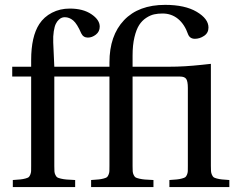

<svg xmlns="http://www.w3.org/2000/svg" viewBox="-20 -762 969 782"><path d="M29.8 -450.2V-490.2H106.9V-517.1Q106.9 -613.3 140.1 -664.1Q159.2 -693.4 191.7 -710.2Q224.1 -727.1 264.2 -727.1Q318.4 -727.1 352.3 -704.1Q386.2 -681.2 386.2 -653.8Q386.2 -633.3 370.6 -621.1Q355 -608.9 337.9 -608.9Q319.3 -608.9 311 -626Q293.9 -665.5 278.1 -678.7Q262.2 -691.9 244.1 -691.9Q238.8 -691.9 232.9 -690.2Q227.1 -688.5 219.7 -681.9Q212.4 -675.3 207.3 -664.8Q202.1 -654.3 199 -634.5Q195.8 -614.7 196.8 -588.9L201.2 -490.2H425.8V-507.8Q425.8 -617.2 485.1 -679.7Q544.4 -742.2 652.8 -742.2Q733.4 -742.2 781.2 -713.9Q829.1 -685.5 829.1 -649.9Q829.1 -627.9 811.3 -616Q793.5 -604 773.9 -604Q753.4 -604 746.1 -622.1Q731.9 -663.1 705.1 -685.1Q678.2 -707 642.1 -707Q623.5 -707 607.9 -703.6Q592.3 -700.2 575.4 -689.2Q558.6 -678.2 546.9 -660.2Q535.2 -642.1 527.6 -610.4Q520 -578.6 520 -536.1V-490.2H666Q702.1 -490.2 733.9 -492.2Q765.6 -494.1 802.2 -498L838.9 -502V-86.9Q838.9 -72.8 839.4 -65.2Q839.8 -57.6 843 -50.5Q846.2 -43.5 849.6 -40.5Q853 -37.6 863.3 -34.9Q873.5 -32.2 883.8 -31.2Q894 -30.3 914.1 -28.8V0H669.9V-28.8Q690.4 -30.3 700.7 -31.2Q710.9 -32.2 720.9 -34.9Q731 -37.6 734.6 -40.3Q738.3 -43 741.5 -50.3Q744.6 -57.6 744.9 -64.9Q745.1 -72.3 745.1 -86.9V-403.8Q745.1 -430.7 738.5 -440.4Q731.9 -450.2 712.9 -450.2H520V-85.9Q520 -71.3 520.5 -64Q521 -56.6 524.4 -49.6Q527.8 -42.5 531.7 -39.8Q535.6 -37.1 547.1 -34.4Q558.6 -31.7 570.3 -30.8Q582 -29.8 605 -28.8V0H351.1V-28.8Q371.6 -30.3 381.8 -31.2Q392.1 -32.2 402.1 -34.9Q412.1 -37.6 415.5 -40.3Q418.9 -43 422.1 -50.5Q425.3 -58.1 425.5 -65.2Q425.8 -72.3 425.8 -86.9V-450.2H201.2V-85.9Q201.2 -71.3 201.7 -64Q202.1 -56.6 205.6 -49.6Q209 -42.5 212.9 -39.8Q216.8 -37.1 228.3 -34.4Q239.7 -31.7 251.5 -30.8Q263.2 -29.8 286.1 -28.8V0H32.2V-28.8Q52.7 -30.3 63 -31.2Q73.2 -32.2 83.3 -34.9Q93.3 -37.6 96.7 -40.3Q100.1 -43 103.3 -50.5Q106.4 -58.1 106.7 -65.2Q106.9 -72.3 106.9 -86.9V-450.2Z"/></svg>

Font: Heuristica
Style: Regular
Weight: 400
Version: Version 1.0.2